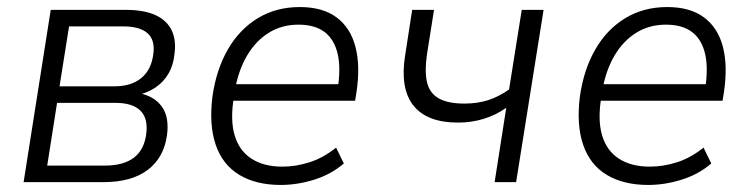

<svg xmlns="http://www.w3.org/2000/svg" viewBox="-20 -517 2128 545"><path d="M47 0 124 -489H337Q389 -489 421.5 -474Q454 -459 467.5 -430.5Q481 -402 475 -362Q472 -332 458.5 -308.5Q445 -285 422.5 -269.5Q400 -254 370 -247L372 -253Q417 -245 439 -215Q461 -185 454 -133Q445 -69 399 -34.5Q353 0 274 0ZM114 -47H278Q330 -47 359.5 -69Q389 -91 395 -136Q401 -181 378.5 -203Q356 -225 308 -225H142ZM149 -272H305Q352 -272 380.5 -295Q409 -318 415 -362Q421 -403 399 -422.5Q377 -442 331 -442H176Z M777 8Q707 8 659.5 -20.5Q612 -49 592.5 -105.5Q573 -162 583 -243Q594 -320 627 -377Q660 -434 712 -465.5Q764 -497 831 -497Q896 -497 935.5 -467.5Q975 -438 989 -384Q1003 -330 992 -256L988 -231H626L634 -278H958L938 -261Q948 -323 938.5 -364Q929 -405 901.5 -426Q874 -447 827 -447Q780 -447 743 -424Q706 -401 681.5 -359.5Q657 -318 647 -262L644 -242Q633 -177 646 -133Q659 -89 694 -66.5Q729 -44 781 -44Q820 -44 859 -56.5Q898 -69 934 -98L956 -53Q920 -22 872 -7Q824 8 777 8Z M1384 0 1417 -211Q1387 -190 1352.5 -179.5Q1318 -169 1280 -169Q1192 -169 1153.5 -217.5Q1115 -266 1130 -360L1150 -489H1212L1192 -363Q1185 -315 1192 -284Q1199 -253 1225 -238Q1251 -223 1298 -223Q1335 -223 1365 -232.5Q1395 -242 1425 -263L1461 -489H1523L1445 0Z M1820 8Q1750 8 1702.5 -20.5Q1655 -49 1635.5 -105.5Q1616 -162 1626 -243Q1637 -320 1670 -377Q1703 -434 1755 -465.5Q1807 -497 1874 -497Q1939 -497 1978.5 -467.5Q2018 -438 2032 -384Q2046 -330 2035 -256L2031 -231H1669L1677 -278H2001L1981 -261Q1991 -323 1981.5 -364Q1972 -405 1944.5 -426Q1917 -447 1870 -447Q1823 -447 1786 -424Q1749 -401 1724.5 -359.5Q1700 -318 1690 -262L1687 -242Q1676 -177 1689 -133Q1702 -89 1737 -66.5Q1772 -44 1824 -44Q1863 -44 1902 -56.5Q1941 -69 1977 -98L1999 -53Q1963 -22 1915 -7Q1867 8 1820 8Z"/></svg>

Font: Nunito Sans 10pt SemiCondensed Light
Style: Italic
Weight: 300
Width: 4
Italic angle: -9°
Designer: Vernon Adams
Foundry: Vernon Adams
Version: Version 3.101;gftools[0.9.27]